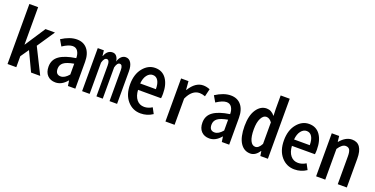

<svg xmlns="http://www.w3.org/2000/svg" viewBox="-25 -1535 4513 2313"><g transform="rotate(20 2231.5 -378.5)"><path d="M64.5 0V-769.5H176.8V-291H179.7L350.6 -551.8H471.7L320.3 -327.1L483.4 0H366.2L250 -246.1L176.8 -140.6V0Z M680.7 11.7Q616.2 11.7 577.6 -28.3Q539.1 -68.4 539.1 -140.6Q539.1 -229.5 608.9 -279.3Q678.7 -329.1 818.4 -349.6Q818.4 -403.3 795.9 -437.5Q773.4 -471.7 730.5 -471.7Q679.7 -471.7 601.6 -419.9L556.6 -497.1Q661.1 -564.5 751 -564.5Q836.9 -564.5 885.3 -505.9Q933.6 -447.3 933.6 -342.8V0H838.9L829.1 -66.4H826.2Q761.7 11.7 680.7 11.7ZM716.8 -78.1Q766.6 -78.1 818.4 -139.6V-278.3Q725.6 -261.7 688 -232.4Q650.4 -203.1 650.4 -153.3Q650.4 -78.1 716.8 -78.1Z M1020.5 0V-551.8H1098.6L1106.4 -483.4H1110.4Q1139.6 -564.5 1208 -564.5Q1239.3 -564.5 1258.8 -541Q1278.3 -517.6 1284.2 -475.6Q1293.9 -514.6 1318.8 -539.6Q1343.8 -564.5 1377 -564.5Q1419.9 -564.5 1444.3 -525.4Q1468.8 -486.3 1468.8 -416V0H1372.1V-396.5Q1372.1 -465.8 1335 -465.8Q1301.8 -465.8 1285.2 -400.4V0H1204.1V-396.5Q1204.1 -465.8 1168.9 -465.8Q1134.8 -465.8 1117.2 -400.4V0Z M1771.5 11.7Q1669.9 11.7 1602.5 -65.9Q1535.2 -143.6 1535.2 -275.4Q1535.2 -405.3 1600.1 -484.9Q1665 -564.5 1754.9 -564.5Q1846.7 -564.5 1897 -493.7Q1947.3 -422.9 1947.3 -303.7Q1947.3 -270.5 1943.4 -245.1H1648.4Q1653.3 -166 1689.9 -121.6Q1726.6 -77.1 1786.1 -77.1Q1836.9 -77.1 1886.7 -108.4L1925.8 -35.2Q1856.4 11.7 1771.5 11.7ZM1646.5 -326.2H1847.7Q1847.7 -397.5 1823.7 -436Q1799.8 -474.6 1755.9 -474.6Q1713.9 -474.6 1683.1 -435.1Q1652.3 -395.5 1646.5 -326.2Z M2088.9 0V-551.8H2183.6L2192.4 -443.4H2196.3Q2270.5 -564.5 2370.1 -564.5Q2411.1 -564.5 2456.1 -546.9L2432.6 -448.2Q2392.6 -462.9 2360.4 -462.9Q2263.7 -462.9 2206.1 -335.9V0Z M2653.3 11.7Q2588.9 11.7 2550.3 -28.3Q2511.7 -68.4 2511.7 -140.6Q2511.7 -229.5 2581.5 -279.3Q2651.4 -329.1 2791 -349.6Q2791 -403.3 2768.6 -437.5Q2746.1 -471.7 2703.1 -471.7Q2652.3 -471.7 2574.2 -419.9L2529.3 -497.1Q2633.8 -564.5 2723.6 -564.5Q2809.6 -564.5 2857.9 -505.9Q2906.2 -447.3 2906.2 -342.8V0H2811.5L2801.8 -66.4H2798.8Q2734.4 11.7 2653.3 11.7ZM2689.5 -78.1Q2739.3 -78.1 2791 -139.6V-278.3Q2698.2 -261.7 2660.6 -232.4Q2623 -203.1 2623 -153.3Q2623 -78.1 2689.5 -78.1Z M3179.7 13.7Q3097.7 13.7 3050.3 -60.1Q3002.9 -133.8 3002.9 -275.4Q3002.9 -412.1 3054.7 -488.3Q3106.4 -564.5 3183.6 -564.5Q3244.1 -564.5 3289.1 -507.8L3286.1 -599.6V-769.5H3402.3V0H3305.7L3295.9 -60.5H3293.9Q3244.1 13.7 3179.7 13.7ZM3209 -83Q3252 -83 3286.1 -148.4V-423.8Q3254.9 -468.8 3213.9 -468.8Q3174.8 -468.8 3147.9 -417.5Q3121.1 -366.2 3121.1 -275.4Q3121.1 -180.7 3144.5 -131.8Q3168 -83 3209 -83Z M3744.1 11.7Q3642.6 11.7 3575.2 -65.9Q3507.8 -143.6 3507.8 -275.4Q3507.8 -405.3 3572.8 -484.9Q3637.7 -564.5 3727.5 -564.5Q3819.3 -564.5 3869.6 -493.7Q3919.9 -422.9 3919.9 -303.7Q3919.9 -270.5 3916 -245.1H3621.1Q3626 -166 3662.6 -121.6Q3699.2 -77.1 3758.8 -77.1Q3809.6 -77.1 3859.4 -108.4L3898.4 -35.2Q3829.1 11.7 3744.1 11.7ZM3619.1 -326.2H3820.3Q3820.3 -397.5 3796.4 -436Q3772.5 -474.6 3728.5 -474.6Q3686.5 -474.6 3655.8 -435.1Q3625 -395.5 3619.1 -326.2Z M4020.5 0V-551.8H4115.2L4123 -480.5H4127Q4197.3 -564.5 4278.3 -564.5Q4414.1 -564.5 4414.1 -369.1V0H4297.9V-358.4Q4297.9 -416 4282.7 -440.9Q4267.6 -465.8 4231.4 -465.8Q4184.6 -465.8 4137.7 -393.6V0Z"/></g></svg>

Font: GenEi Gothic M SemiBold
Style: Regular
Weight: 500
Designer: o_tamon (Modified); [Source Han Sans]
Ryoko NISHIZUKA  (kana & ideographs); Paul D. Hunt (Latin, Greek & Cyrillic); Wenl
Version: Version 1.1a;Original Version 1.004